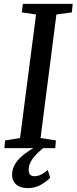

<svg xmlns="http://www.w3.org/2000/svg" viewBox="-20 -763 395 989"><path d="M2.7 0 6.3 -39.6 83.3 -52.2 165.7 -688.5 92.3 -699.1 97.9 -743H354.5L349.9 -699.1L270.6 -688.5L188.9 -52.2L267.9 -39.6L264.6 0ZM120.5 205.9Q81.6 205.2 61.9 185.9Q42.2 166.5 42.2 139.4Q42.2 110.3 54.8 87.4Q67.4 64.4 87.2 46.3Q107.1 28.1 130 13.4Q152.9 -1.4 173.4 -13.7L196.6 -25.1L211.3 -7.5Q189.5 9.5 170.4 28.4Q151.3 47.3 139.6 67.9Q127.9 88.4 127.8 110.7Q127.6 128.8 135.3 136.7Q143.1 144.6 156.7 144.6Q175.1 144.6 192.4 136.1Q209.6 127.5 226.4 112.7L238.4 152.8Q220.2 172 189.8 189.2Q159.5 206.3 120.5 205.9Z"/></svg>

Font: Merriweather Light
Style: Italic
Weight: 300
Italic angle: -7.8°
Designer: Eben Sorkin
Foundry: Eben Sorkin
Version: Version 2.101